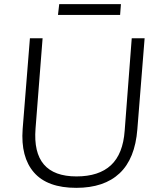

<svg xmlns="http://www.w3.org/2000/svg" viewBox="-20 -896 766 924"><path d="M347 8Q208 8 143.5 -66Q79 -140 89 -275L124 -712H185L151 -277Q133 -47 348 -47Q456 -47 514 -101Q572 -155 580 -267L614 -712H676L641 -274Q630 -132 555.5 -62Q481 8 347 8ZM259 -824 265 -876H562L558 -824Z"/></svg>

Font: Muli Light
Style: Italic
Weight: 300
Italic angle: -4.541°
Designer: Vernon Adams
Foundry: Vernon Adams
Version: Version 2.100; ttfautohint (v1.8.1.43-b0c9)